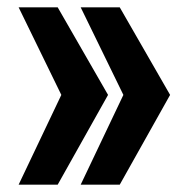

<svg xmlns="http://www.w3.org/2000/svg" viewBox="-20 -531 511 526"><path d="M308 -25 446 -271 308 -511H201L318 -271L201 -25ZM138 -25 276 -271 138 -511H31L148 -271L31 -25Z"/></svg>

Font: Zilla Slab Bold
Style: Regular
Weight: 700
Designer: Typotheque.com
Foundry: Typotheque type foundry
Version: Version 1.3; 2018